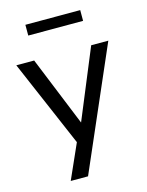

<svg xmlns="http://www.w3.org/2000/svg" viewBox="-127 -760 782 1018"><g transform="rotate(-15 264.0 -251.0)"><path d="M132 180 225 -29V9L12 -487H110L279 -71H251L423 -487H517L227 180ZM114 -623V-682H415V-623Z"/></g></svg>

Font: Nunito Sans 12pt Medium
Style: Regular
Weight: 500
Designer: Vernon Adams
Foundry: Vernon Adams
Version: Version 3.101;gftools[0.9.27]